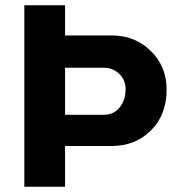

<svg xmlns="http://www.w3.org/2000/svg" viewBox="-20 -706 674 726"><path d="M403 -572Q490 -572 550 -513.5Q610 -455 610 -367Q610 -272 551 -213Q492 -154 403 -154H226V0H72V-686H226V-572ZM372 -450H226V-272H372Q411 -272 433 -300.5Q455 -329 455 -369Q455 -403 431 -426.5Q407 -450 372 -450Z"/></svg>

Font: Chivo
Style: Bold
Weight: 700
Designer: Hector Gatti
Foundry: Omnibus-Type
Version: Version 1.007;PS 001.007;hotconv 1.0.88;makeotf.lib2.5.64775